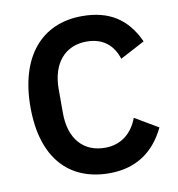

<svg xmlns="http://www.w3.org/2000/svg" viewBox="-81 -783 804 869"><g transform="rotate(-10 321.0 -349.0)"><path d="M353 12C478 12 561 -49 611 -153L504 -216C481 -153 432 -105 353 -105C255 -105 192 -173 192 -293V-403C192 -522 255 -593 353 -593C431 -593 475 -551 495 -489L608 -549C559 -657 478 -710 353 -710C169 -710 52 -579 52 -344C52 -109 169 12 353 12Z"/></g></svg>

Font: IBM Plex Thai Looped SemiBold
Style: Regular
Weight: 600
Designer: Mike Abbink, Paul van der Laan, Pieter van Rosmalen, Ben Mitchell, Mark Frömberg
Foundry: Bold Monday
Version: Version 1.0